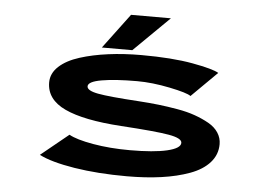

<svg xmlns="http://www.w3.org/2000/svg" viewBox="-50 -746 1150 823"><g transform="rotate(5 525.0 -334.5)"><path d="M369 -529.5 481.5 -680H653L500 -529.5ZM523.5 11Q398 11 297 -5.2Q196 -21.5 144.5 -48L263.5 -145Q295 -127 367.8 -114.2Q440.5 -101.5 527 -101.5Q629.5 -101.5 686.8 -115Q744 -128.5 744 -152Q744 -172 687.5 -182Q631 -192 480.5 -201.5Q318.5 -212 237.8 -249.8Q157 -287.5 157 -361Q157 -400 189.2 -429.8Q221.5 -459.5 276.8 -477Q332 -494.5 398.8 -503.2Q465.5 -512 541 -512Q673 -512 762 -495.8Q851 -479.5 875.5 -464.5L765.5 -355.5Q749 -368 673.2 -383.5Q597.5 -399 532 -399Q438.5 -399 380.5 -389Q322.5 -379 322.5 -358.5Q322.5 -340 370 -331Q417.5 -322 545.5 -314Q592 -311 631.5 -306.5Q671 -302 714.2 -294.5Q757.5 -287 790.5 -275.2Q823.5 -263.5 851 -248Q878.5 -232.5 893.2 -210Q908 -187.5 908 -160.5Q908 -115.5 877.8 -81.5Q847.5 -47.5 793.5 -27.8Q739.5 -8 672 1.5Q604.5 11 523.5 11Z"/></g></svg>

Font: League Mono Extended SemiBold
Style: Regular
Weight: 600
Width: 9
Designer: Tyler Finck
Foundry: The League of Moveable Type / Tyler Finck
Version: Version 2.210